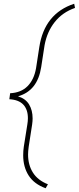

<svg xmlns="http://www.w3.org/2000/svg" viewBox="-20 -800 424 1035"><path d="M127.4 -129.4Q130.4 -147 130.4 -163.1Q130.4 -209 106 -235.6Q81.5 -262.2 30.3 -265.1L34.7 -297.4Q93.8 -300.3 128.7 -335.7Q163.6 -371.1 174.3 -432.1L191.9 -546.4Q219.7 -727.1 379.9 -779.8L384.3 -757.3Q316.9 -733.9 275.1 -681.2Q233.4 -628.4 220.2 -555.7L202.1 -438.5Q182.6 -310.5 77.1 -280.8Q118.2 -268.1 137 -236.6Q155.8 -205.1 155.8 -161.6Q155.8 -147.5 153.3 -129.4L134.8 -9.8Q131.3 16.1 131.3 32.7Q131.3 88.9 157.5 130.4Q183.6 171.9 238.3 193.4L226.1 214.8Q164.1 192.4 134.5 146.2Q105 100.1 105 37.1Q105 12.7 108.4 -9.8Z"/></svg>

Font: Mardoto Thin
Style: Italic
Weight: 250
Italic angle: -12°
Designer: Christian Robertson, Vahan Hovhannisyan
Foundry: Google
Version: Version 1.000